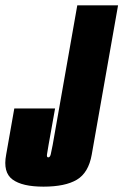

<svg xmlns="http://www.w3.org/2000/svg" viewBox="-45 -695 462 718"><path d="M117.5 3Q199 3 242.5 -23Q286 -49 298 -116.5L396.5 -675H244L152 -153Q147.5 -129.5 144.8 -118Q142 -106.5 135.5 -106.5Q129 -106.5 130.8 -118Q132.5 -129.5 136.5 -152.5L161 -289.5H8.5L-22 -116.5Q-34.5 -50.5 1.8 -23.8Q38 3 117.5 3Z"/></svg>

Font: Anybody UltraCondensed ExtraBold
Style: Italic
Weight: 800
Width: 1
Italic angle: -10°
Version: Version 1.113;gftools[0.9.25]